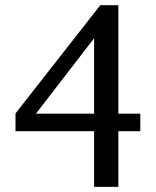

<svg xmlns="http://www.w3.org/2000/svg" viewBox="-20 -707 603 743"><path d="M344.2 -559.1 119.1 -267.1H344.2ZM438 -199.2V16.1H344.2V-199.2H40V-268.1L368.2 -687H438V-267.1H522.9V-199.2Z"/></svg>

Font: Charis SIL Phon
Style: Regular
Weight: 400
Foundry: SIL International
Version: Version 5.000